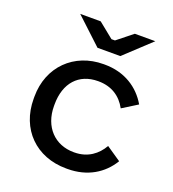

<svg xmlns="http://www.w3.org/2000/svg" viewBox="-132 -817 833 925"><g transform="rotate(20 284.5 -354.5)"><path d="M255 -591H372L506 -716H401L322 -653H304L226 -716H121ZM312 7H319C420 7 496 -40 540 -113L465 -164C438 -116 391 -79 322 -79H319C222 -79 154 -149 154 -256V-264C154 -374 215 -441 313 -441H315C382 -441 431 -409 460 -355L537 -403C494 -477 418 -527 316 -527H310C160 -527 50 -420 50 -266V-255C50 -100 157 7 312 7Z"/></g></svg>

Font: Fixel Display Medium
Style: Regular
Weight: 500
Designer: AlfaBravo + MacPaw
Foundry: Kyrylo Tkachov, Marchela Mozhyna, Serhii Makarenko, Maria Weinstein, Zakhar Kryvoshyya
Version: Version 1.211